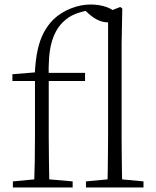

<svg xmlns="http://www.w3.org/2000/svg" viewBox="-20 -831 690 851"><path d="M37 0V-27L154 -38H176L302 -27V0ZM131 0Q133 -56 134 -113Q135 -170 135 -226V-472H35V-502L158 -512L134 -500Q137 -565 147 -610Q157 -655 174.5 -687.5Q192 -720 217 -745Q251 -777 295 -794Q339 -811 382 -811Q422 -811 455.5 -798.5Q489 -786 496 -764Q495 -751 484 -741.5Q473 -732 456 -732Q437 -732 415.5 -741.5Q394 -751 371 -772L354 -788V-799H383V-787Q344 -781 313.5 -769Q283 -757 257 -731Q224 -698 208.5 -642Q193 -586 196 -484V-226Q196 -170 197 -113Q198 -56 199 0ZM166 -472V-508H357V-472ZM361 0V-27L478 -38H499L616 -27V0ZM456 0Q457 -30 457.5 -69Q458 -108 458.5 -149.5Q459 -191 459 -226V-779L513 -800L522 -793L519 -637V-226Q519 -191 519.5 -149.5Q520 -108 520.5 -69Q521 -30 522 0Z"/></svg>

Font: Noto Serif KR ExtraLight
Style: Regular
Weight: 200
Designer: Ryoko NISHIZUKA 西塚涼子 (kana & ideographs); Frank Grießhammer (Latin, Greek & Cyrillic); Wenlong ZHANG 张文龙 (bopomofo); San
Foundry: Adobe
Version: Version 2.002-H1;hotconv 1.1.0;makeotfexe 2.6.0